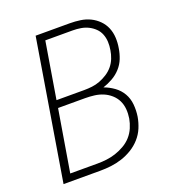

<svg xmlns="http://www.w3.org/2000/svg" viewBox="-133 -841 866 947"><g transform="rotate(-20 300.0 -367.5)"><path d="M39 0 160 -735H339Q367 -735 394.5 -731Q422 -727 445.5 -715.5Q469 -704 487.5 -685.5Q506 -667 516 -643Q526 -619 527.5 -591.5Q529 -564 524 -536Q520 -510 510 -484.5Q500 -459 481 -438Q462 -417 437 -403Q412 -389 387 -381Q415 -371 440 -353Q465 -335 480 -309Q495 -283 498 -251Q501 -219 496 -187Q491 -158 479.5 -130.5Q468 -103 447.5 -80Q427 -57 400.5 -41Q374 -25 346 -16Q318 -7 289.5 -3.5Q261 0 232 0ZM148 -401H293Q314 -401 335 -403.5Q356 -406 376 -413.5Q396 -421 415.5 -433.5Q435 -446 449 -463Q463 -480 471 -500.5Q479 -521 482 -541Q486 -563 485 -584.5Q484 -606 476.5 -625Q469 -644 454.5 -658Q440 -672 422 -681Q404 -690 383 -693.5Q362 -697 340 -697H197ZM88 -38H232Q256 -38 280 -41Q304 -44 327 -51.5Q350 -59 373 -72Q396 -85 413 -104Q430 -123 440 -146.5Q450 -170 454 -193Q458 -218 456 -242Q454 -266 444 -286.5Q434 -307 416.5 -322.5Q399 -338 377.5 -347Q356 -356 332 -359Q308 -362 284 -362H142Z"/></g></svg>

Font: Iosevka Aile XLt Obl
Style: Regular
Weight: 200
Italic angle: -9°
Designer: Belleve Invis
Foundry: Belleve Invis
Version: Version 31.1.0; ttfautohint (v1.8.4)